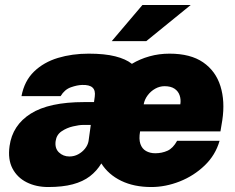

<svg xmlns="http://www.w3.org/2000/svg" viewBox="-20 -743 948 773"><path d="M174 10Q125.5 10 87.5 -9Q49.5 -28 30.2 -64.8Q11 -101.5 18.5 -155Q30 -239 103.8 -285.5Q177.5 -332 318.5 -332H358.5L361.5 -354Q365 -379 352.5 -390.5Q340 -402 310.5 -401Q290.5 -400.5 265.2 -391.5Q240 -382.5 224 -356H66.5Q78 -417 117 -454.8Q156 -492.5 213.2 -509.8Q270.5 -527 337 -527Q401.5 -527 444 -516.2Q486.5 -505.5 511 -486Q543.5 -505.5 581.8 -516.2Q620 -527 662.5 -527Q747 -527 797.8 -492Q848.5 -457 867.5 -396.2Q886.5 -335.5 875 -259L867.5 -214H544Q538.5 -183 545.2 -163.5Q552 -144 568 -135Q584 -126 605 -126Q631.5 -126 654 -136Q676.5 -146 693 -176H864Q847.5 -118.5 804 -76.8Q760.5 -35 703.5 -12.5Q646.5 10 589 10Q519.5 10 468 -15Q416.5 -40 388 -85Q369.5 -54.5 341.8 -33.2Q314 -12 273 -1Q232 10 174 10ZM259.5 -113Q278.5 -113 294.8 -121.8Q311 -130.5 322.2 -144.5Q333.5 -158.5 336.5 -175L345.5 -240H314Q299 -240 274 -234.2Q249 -228.5 228.2 -214.5Q207.5 -200.5 204 -175Q200 -146 217.2 -129.5Q234.5 -113 259.5 -113ZM558.5 -323H706Q709 -342.5 703.2 -359.2Q697.5 -376 682.5 -386Q667.5 -396 642.5 -396Q623 -396 605 -386Q587 -376 574.5 -359.2Q562 -342.5 558.5 -323ZM430 -577.5 553.5 -723H748L569 -577.5Z"/></svg>

Font: Public Sans Thin Black
Style: Italic
Weight: 900
Italic angle: -8°
Version: Version 2.001